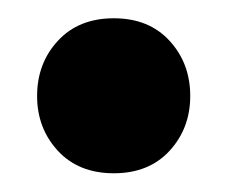

<svg xmlns="http://www.w3.org/2000/svg" viewBox="-20 -368 245 207"><path d="M20 -264.5Q20 -299.8 42.4 -324Q64.8 -348.3 102.7 -348.3Q140.6 -348.3 162.8 -324Q185.1 -299.8 185.1 -264.5Q185.1 -229.7 162.8 -205.4Q140.6 -181.2 102.7 -181.2Q64.8 -181.2 42.4 -205.4Q20 -229.7 20 -264.5Z"/></svg>

Font: Baloo Tammudu 2
Style: Regular
Weight: 400
Designer: Maithili Shingre, Omkar Shende and Ek Type
Foundry: Ek Type
Version: Version 1.700